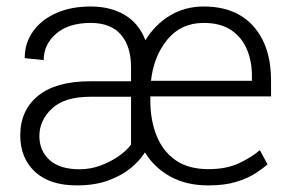

<svg xmlns="http://www.w3.org/2000/svg" viewBox="-20 -558 886 588"><path d="M618.2 9.8Q550.8 9.8 501.7 -17.3Q452.6 -44.4 423.8 -91.3Q409.2 -67.4 381.6 -44.2Q354 -21 312.5 -5.6Q271 9.8 215.3 9.8Q131.8 9.8 86.9 -32.2Q42 -74.2 42 -143.6Q42 -219.7 96.4 -264.4Q150.9 -309.1 256.3 -309.1H381.3V-351.6Q381.3 -416 350.3 -451.9Q319.3 -487.8 257.8 -487.8Q189.9 -487.8 151.9 -454.8Q113.8 -421.9 113.8 -374L55.7 -379.9Q55.7 -425.8 80.8 -461.4Q106 -497.1 151.4 -517.6Q196.8 -538.1 257.8 -538.1Q318.4 -538.1 362.1 -512.2Q405.8 -486.3 425.3 -434.6Q454.6 -482.9 500.7 -510.5Q546.9 -538.1 603.5 -538.1Q702.6 -538.1 756.3 -477.3Q810.1 -416.5 810.1 -311.5V-262.7H440.4V-249Q440.4 -191.4 459 -143.8Q477.5 -96.2 516.8 -68.1Q556.2 -40 618.2 -40Q673.3 -40 711.4 -57.9Q749.5 -75.7 775.9 -98.1L799.3 -54.7Q785.2 -42 761.7 -26.9Q738.3 -11.7 703.1 -1Q668 9.8 618.2 9.8ZM603.5 -487.8Q534.7 -487.8 492.7 -437Q450.7 -386.2 442.4 -310.5H751.5V-326.2Q751.5 -371.1 735.8 -407.7Q720.2 -444.3 687.5 -466.1Q654.8 -487.8 603.5 -487.8ZM224.1 -39.6Q257.3 -39.6 288.6 -51.3Q319.8 -63 344.2 -80.3Q368.7 -97.7 381.3 -115.2V-261.7H257.3Q177.7 -261.7 139.2 -225.6Q100.6 -189.5 100.6 -141.6Q100.6 -96.2 131.8 -67.9Q163.1 -39.6 224.1 -39.6Z"/></svg>

Font: Vazirmatn UI ExtraLight
Style: Regular
Weight: 200
Designer: Saber Rastikerdar
Foundry: Saber Rastikerdar
Version: Version 33.003